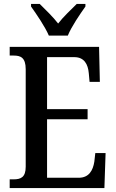

<svg xmlns="http://www.w3.org/2000/svg" viewBox="-20 -951 586 971"><path d="M227 -771H323C341 -816 385 -880 412 -918V-931H368C339 -902 300 -866 274 -832C248 -866 210 -902 181 -931H137V-918C164 -880 208 -816 227 -771ZM29 0H508L514 -177H462L457 -133C450 -89 430 -52 378 -52H218V-348H423V-399H218V-662H356C406 -662 425 -626 429 -581L433 -537H485L481 -714H29V-670H49C83 -670 110 -661 110 -601V-108C110 -55 86 -44 49 -44H29Z"/></svg>

Font: Noto Serif Hebrew Condensed Medium
Style: Regular
Weight: 500
Width: 3
Designer: Monotype Design Team
Foundry: Monotype Imaging Inc.
Version: Version 2.004